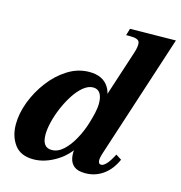

<svg xmlns="http://www.w3.org/2000/svg" viewBox="-107 -810 868 920"><g transform="rotate(15 326.5 -349.5)"><path d="M140 14Q76 14 46 -27Q16 -68 16 -127Q16 -181 38 -239Q60 -297 98 -347Q136 -397 186 -428.5Q236 -460 293 -460Q360 -460 389 -414Q418 -368 395 -294H374L475 -604Q487 -640 482.5 -658Q478 -676 437 -676H416L426 -710L653 -713L455 -104Q435 -45 461 -45Q472 -45 486.5 -60.5Q501 -76 519 -111L547 -93Q524 -41 485 -13.5Q446 14 397 14Q360 14 342 -0.5Q324 -15 319 -39Q314 -63 319 -92Q324 -121 334 -150L351 -131Q314 -59 255.5 -22.5Q197 14 140 14ZM213 -52Q244 -52 271 -77Q298 -102 319.5 -141Q341 -180 354 -222Q363 -251 369 -277.5Q375 -304 375 -326Q375 -358 363.5 -375.5Q352 -393 329 -393Q305 -393 281 -373.5Q257 -354 236.5 -322.5Q216 -291 200 -254Q184 -217 175 -180.5Q166 -144 166 -116Q166 -52 213 -52Z"/></g></svg>

Font: Baskervville
Style: Bold Italic
Weight: 700
Italic angle: -18°
Version: Version 1.100